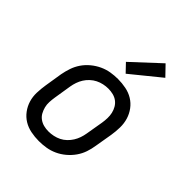

<svg xmlns="http://www.w3.org/2000/svg" viewBox="-215 -895 1030 1030"><g transform="rotate(45 300.0 -380.0)"><path d="M254 8Q223 8 193 2Q163 -4 138.5 -19Q114 -34 96.5 -57.5Q79 -81 70.5 -109Q62 -137 63 -168Q64 -199 69 -230L85 -330Q90 -357 99 -383.5Q108 -410 124 -433.5Q140 -457 163 -476Q186 -495 212 -507Q238 -519 265 -523.5Q292 -528 319 -528Q350 -528 380 -522Q410 -516 434.5 -501Q459 -486 476.5 -462.5Q494 -439 502.5 -411Q511 -383 510.5 -352Q510 -321 505 -290L488 -190Q484 -163 475 -136.5Q466 -110 449.5 -86.5Q433 -63 410.5 -44Q388 -25 362 -13Q336 -1 308.5 3.5Q281 8 254 8ZM254 -65Q272 -65 291 -69Q310 -73 327 -81.5Q344 -90 358 -103.5Q372 -117 382 -133Q392 -149 398 -166.5Q404 -184 407 -202L424 -302Q427 -321 427.5 -340Q428 -359 424 -376.5Q420 -394 411 -409.5Q402 -425 388 -435.5Q374 -446 356 -450.5Q338 -455 319 -455Q301 -455 282.5 -451Q264 -447 247 -438.5Q230 -430 215.5 -416.5Q201 -403 191 -387Q181 -371 175 -353.5Q169 -336 166 -318L150 -218Q147 -199 146 -180Q145 -161 149.5 -143.5Q154 -126 162.5 -110.5Q171 -95 185.5 -84.5Q200 -74 217.5 -69.5Q235 -65 254 -65ZM328 -577 284 -623 440 -768 494 -712Z"/></g></svg>

Font: Iosevka Etoile
Style: Italic
Weight: 400
Italic angle: -9°
Designer: Belleve Invis
Foundry: Belleve Invis
Version: Version 22.1.2; ttfautohint (v1.8.4)